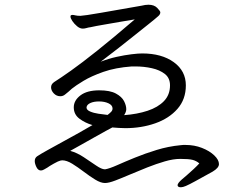

<svg xmlns="http://www.w3.org/2000/svg" viewBox="-20 -752 1040 812"><path d="M742 -80Q713 -80 677 -69.5Q641 -59 603 -44Q565 -29 530 -14Q495 1 467.5 11.5Q440 22 424 22Q406 22 382.5 7.5Q359 -7 334 -26Q309 -45 285.5 -59.5Q262 -74 243 -74Q242 -74 240 -73.5Q238 -73 236 -73Q227 -71 207.5 -60Q188 -49 180 -43Q173 -39 166 -35Q159 -31 153 -31Q141 -31 134 -45.5Q127 -60 127 -71Q127 -84 137 -91Q152 -101 181 -117Q210 -133 244.5 -152Q279 -171 312.5 -189.5Q346 -208 371 -223Q340 -232 316 -250Q292 -268 292 -298Q292 -327 320 -348.5Q348 -370 400 -370Q445 -370 470 -356.5Q495 -343 504.5 -324.5Q514 -306 514 -290Q514 -279 505 -265Q560 -269 604 -283.5Q648 -298 673.5 -324.5Q699 -351 699 -391Q699 -422 677.5 -439Q656 -456 622.5 -463.5Q589 -471 553 -471H537Q468 -466 417 -448Q366 -430 333 -410Q300 -390 284 -377Q276 -370 269.5 -364Q263 -358 256 -353Q247 -345 235 -345Q219 -345 207.5 -357Q196 -369 196 -383Q196 -396 209 -405Q236 -422 280.5 -453.5Q325 -485 391.5 -538Q458 -591 550 -670Q529 -667 493 -660.5Q457 -654 421 -648Q385 -642 363 -637Q354 -636 346 -633.5Q338 -631 330 -631Q318 -631 306 -641Q294 -651 286 -663Q278 -675 278 -682Q278 -687 281.5 -688Q285 -689 286 -689Q291 -689 299 -687Q307 -685 320 -685Q325 -685 349.5 -688.5Q374 -692 407.5 -698Q441 -704 476 -710Q511 -716 539 -721Q567 -726 579 -728Q587 -730 594 -731Q601 -732 608 -732Q632 -732 645 -718.5Q658 -705 658 -700Q658 -691 649 -683.5Q640 -676 632 -669Q630 -667 608.5 -650Q587 -633 554 -606.5Q521 -580 482 -549.5Q443 -519 406 -491Q439 -504 473 -511.5Q507 -519 536 -522.5Q565 -526 581 -526Q664 -526 715 -489Q766 -452 766 -391Q766 -332 730.5 -291.5Q695 -251 636.5 -230.5Q578 -210 510 -210Q498 -210 482.5 -211Q467 -212 455 -213Q449 -210 428 -198.5Q407 -187 379.5 -171.5Q352 -156 324.5 -140.5Q297 -125 277 -114Q306 -106 334.5 -87Q363 -68 386.5 -52Q410 -36 423 -36H425Q443 -39 475.5 -53.5Q508 -68 551 -85.5Q594 -103 643 -118Q692 -133 744 -138Q749 -139 754.5 -139Q760 -139 765 -139Q802 -139 834 -126.5Q866 -114 886 -95Q906 -76 906 -58Q906 -42 879 -26Q832 0 805.5 14.5Q779 29 766 34.5Q753 40 745 40Q731 40 731 31Q731 23 749 7Q755 2 769 -10Q783 -22 798.5 -36.5Q814 -51 823 -61Q810 -72 794 -76Q778 -80 743 -80ZM346 -297Q346 -287 361 -280.5Q376 -274 396.5 -271Q417 -268 435 -266Q443 -272 449.5 -278.5Q456 -285 456 -293Q456 -307 439 -315Q422 -323 399 -323Q377 -323 362.5 -316.5Q348 -310 346 -299Z"/></svg>

Font: Moon Stars Kai HW
Style: Regular
Weight: 400
Designer: GuiWonder
Version: Version 1.101